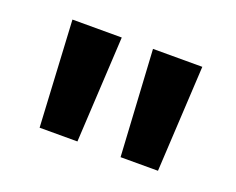

<svg xmlns="http://www.w3.org/2000/svg" viewBox="-57 -805 540 439"><g transform="rotate(20 213.0 -585.0)"><path d="M175 -714 161 -456H69L55 -714ZM371 -714 357 -456H266L251 -714Z"/></g></svg>

Font: Noto Sans Hebrew Condensed SemiBold
Style: Regular
Weight: 600
Width: 3
Designer: Ben Nathan
Foundry: Google LLC
Version: Version 3.001; ttfautohint (v1.8.4.7-5d5b)